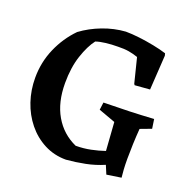

<svg xmlns="http://www.w3.org/2000/svg" viewBox="-120 -778 917 912"><g transform="rotate(20 338.5 -322.0)"><path d="M510 13 492 -30Q448 -11 400.5 -1.5Q353 8 305 12Q245 12 195 -14Q145 -40 109 -84.5Q73 -129 54 -185.5Q35 -242 35 -304Q35 -383 65.5 -453Q96 -523 148 -576Q194 -610 250.5 -631.5Q307 -653 365 -657Q395 -657 433 -652.5Q471 -648 509 -640.5Q547 -633 575 -624L578 -613L567 -438L491 -432L487 -438L456 -562Q433 -570 409.5 -574Q386 -578 354 -577Q323 -577 293.5 -573.5Q264 -570 244 -563Q217 -528 197 -468Q177 -408 177 -329Q177 -232 216 -165Q255 -98 326 -66Q365 -66 401.5 -73.5Q438 -81 470 -92L460 -235L375 -266L380 -304Q453 -305 511 -307Q569 -309 633 -313L640 -266L584 -245Q581 -206 579.5 -166.5Q578 -127 578 -93Q578 -61 579.5 -38Q581 -15 583 2Z"/></g></svg>

Font: Labrada SemiBold
Style: Regular
Weight: 600
Designer: Mercedes Jáuregui
Foundry: Omnibus-Type Team
Version: Version 1.000; ttfautohint (v1.8.4.7-5d5b)